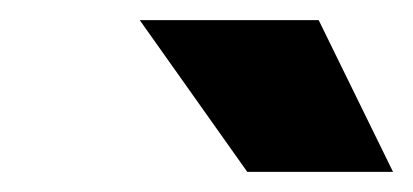

<svg xmlns="http://www.w3.org/2000/svg" viewBox="-20 -761 411 191"><path d="M371 -590H226L119 -741H297Z"/></svg>

Font: YamahaIndonesia935. App Black
Style: Italic
Weight: 900
Italic angle: -10°
Designer: Dalton Maag Ltd
Foundry: Dalton Maag Ltd
Version: Version 1.002; January 01, 2024; Regular/Italic